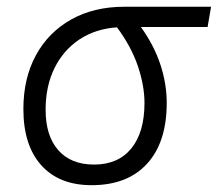

<svg xmlns="http://www.w3.org/2000/svg" viewBox="-20 -539 645 569"><path d="M251.5 9.8Q155.3 9.8 102.3 -49.3Q49.3 -108.4 49.3 -215.8Q49.3 -307.1 86.4 -375.2Q123.5 -443.4 190.9 -481.2Q258.3 -519 348.1 -519H605.5L595.2 -459H397.5Q436.5 -404.8 455.3 -347.7Q474.1 -290.5 474.1 -233.9Q474.1 -117.7 416 -54Q357.9 9.8 251.5 9.8ZM326.7 -458Q262.7 -453.6 215.1 -421.9Q167.5 -390.1 141.4 -336.9Q115.2 -283.7 115.2 -213.9Q115.2 -136.2 152.8 -93.8Q190.4 -51.3 258.8 -51.3Q330.1 -51.3 369.1 -99.1Q408.2 -147 408.2 -233.9Q408.2 -284.7 388.7 -342.8Q369.1 -400.9 326.7 -458Z"/></svg>

Font: Cascadia Mono Light
Style: Italic
Weight: 300
Italic angle: -10°
Monospace: yes
Designer: Aaron Bell
Foundry: Saja Typeworks
Version: Version 2404.023; ttfautohint (v1.8.4)